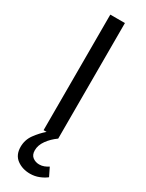

<svg xmlns="http://www.w3.org/2000/svg" viewBox="-228 -690 720 944"><g transform="rotate(30 131.5 -218.5)"><path d="M139 219Q95 219 64 196Q33 173 33 127Q33 87 56.5 55Q80 23 107 0H90V-656H173V0Q142 22 122 50Q102 78 102 107Q102 133 118 145Q134 157 155 157Q170 157 182.5 152Q195 147 206 140L229 187Q213 200 189 209.5Q165 219 139 219Z"/></g></svg>

Font: Source Sans 3 ExtraLight
Style: Regular
Weight: 400
Version: Version 3.052;hotconv 1.1.0;makeotfexe 2.6.0